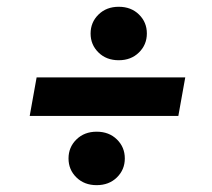

<svg xmlns="http://www.w3.org/2000/svg" viewBox="-20 -572 619 561"><path d="M66.8 -233.3 87 -345.9H521.3L501.1 -233.3ZM262.4 -31Q226.3 -31 203.3 -53.6Q180.2 -76.1 180.2 -109Q180.2 -141.9 203.3 -164.5Q226.4 -187.2 262.5 -187.2Q298.6 -187.2 321.6 -164.6Q344.7 -142 344.7 -109.1Q344.7 -76.3 321.6 -53.6Q298.5 -31 262.4 -31ZM326.9 -396Q290.8 -396 267.8 -418.6Q244.7 -441.2 244.7 -474Q244.7 -506.9 267.8 -529.5Q290.9 -552.2 327 -552.2Q363.1 -552.2 386.1 -529.6Q409.1 -507 409.1 -474.2Q409.1 -441.3 386 -418.7Q363 -396 326.9 -396Z"/></svg>

Font: DM Sans 9pt
Style: Italic
Weight: 400
Italic angle: -10°
Designer: Colophon Foundry, Jonny Pinhorn
Foundry: Colophon Foundry
Version: Version 4.004